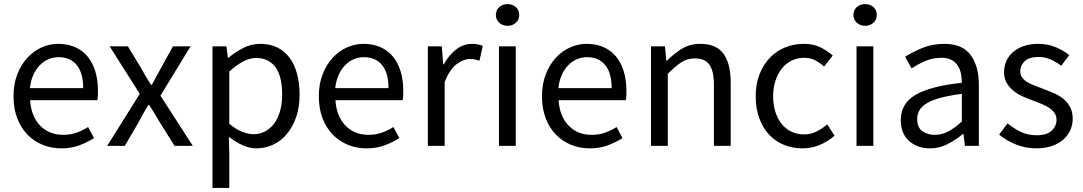

<svg xmlns="http://www.w3.org/2000/svg" viewBox="-20 -712 5287 937"><path d="M279 12Q230 12 187.5 -5.5Q145 -23 113.5 -55.5Q82 -88 64 -135Q46 -182 46 -242Q46 -302 64.5 -349.5Q83 -397 113.5 -430Q144 -463 183 -480.5Q222 -498 264 -498Q310 -498 346.5 -482Q383 -466 407.5 -436Q432 -406 445 -364Q458 -322 458 -270Q458 -257 457.5 -244.5Q457 -232 455 -223H127Q132 -145 175.5 -99.5Q219 -54 289 -54Q324 -54 353.5 -64.5Q383 -75 410 -92L439 -38Q407 -18 368 -3Q329 12 279 12ZM126 -282H386Q386 -356 354.5 -394.5Q323 -433 266 -433Q240 -433 216.5 -423Q193 -413 174 -393.5Q155 -374 142.5 -346Q130 -318 126 -282Z M503 0 662 -254 515 -486H604L669 -379Q680 -359 692 -338.5Q704 -318 717 -298H721Q732 -318 743 -338.5Q754 -359 765 -379L824 -486H910L763 -245L921 0H832L761 -113Q748 -135 735 -157Q722 -179 708 -200H704Q691 -179 679 -157.5Q667 -136 655 -113L589 0Z M1017 205V-486H1085L1092 -430H1095Q1128 -458 1167.5 -478Q1207 -498 1250 -498Q1297 -498 1333 -480.5Q1369 -463 1393 -430.5Q1417 -398 1429.5 -352.5Q1442 -307 1442 -250Q1442 -188 1425 -139.5Q1408 -91 1379 -57Q1350 -23 1312 -5.5Q1274 12 1232 12Q1198 12 1164.5 -3Q1131 -18 1097 -44L1099 41V205ZM1218 -57Q1248 -57 1273.5 -70.5Q1299 -84 1317.5 -108.5Q1336 -133 1346.5 -169Q1357 -205 1357 -250Q1357 -290 1350 -323Q1343 -356 1327.5 -379.5Q1312 -403 1287.5 -416Q1263 -429 1229 -429Q1198 -429 1166.5 -412Q1135 -395 1099 -363V-108Q1132 -80 1163 -68.5Q1194 -57 1218 -57Z M1769 12Q1720 12 1677.5 -5.5Q1635 -23 1603.5 -55.5Q1572 -88 1554 -135Q1536 -182 1536 -242Q1536 -302 1554.5 -349.5Q1573 -397 1603.5 -430Q1634 -463 1673 -480.5Q1712 -498 1754 -498Q1800 -498 1836.5 -482Q1873 -466 1897.5 -436Q1922 -406 1935 -364Q1948 -322 1948 -270Q1948 -257 1947.5 -244.5Q1947 -232 1945 -223H1617Q1622 -145 1665.5 -99.5Q1709 -54 1779 -54Q1814 -54 1843.5 -64.5Q1873 -75 1900 -92L1929 -38Q1897 -18 1858 -3Q1819 12 1769 12ZM1616 -282H1876Q1876 -356 1844.5 -394.5Q1813 -433 1756 -433Q1730 -433 1706.5 -423Q1683 -413 1664 -393.5Q1645 -374 1632.5 -346Q1620 -318 1616 -282Z M2068 0V-486H2136L2143 -398H2146Q2171 -444 2206.5 -471Q2242 -498 2284 -498Q2313 -498 2336 -488L2320 -416Q2308 -420 2298 -422Q2288 -424 2273 -424Q2242 -424 2208.5 -399Q2175 -374 2150 -312V0Z M2415 0V-486H2497V0ZM2457 -586Q2433 -586 2416.5 -601Q2400 -616 2400 -639Q2400 -663 2416.5 -677.5Q2433 -692 2457 -692Q2481 -692 2497.5 -677.5Q2514 -663 2514 -639Q2514 -616 2497.5 -601Q2481 -586 2457 -586Z M2858 12Q2809 12 2766.5 -5.5Q2724 -23 2692.5 -55.5Q2661 -88 2643 -135Q2625 -182 2625 -242Q2625 -302 2643.5 -349.5Q2662 -397 2692.5 -430Q2723 -463 2762 -480.5Q2801 -498 2843 -498Q2889 -498 2925.5 -482Q2962 -466 2986.5 -436Q3011 -406 3024 -364Q3037 -322 3037 -270Q3037 -257 3036.5 -244.5Q3036 -232 3034 -223H2706Q2711 -145 2754.5 -99.5Q2798 -54 2868 -54Q2903 -54 2932.5 -64.5Q2962 -75 2989 -92L3018 -38Q2986 -18 2947 -3Q2908 12 2858 12ZM2705 -282H2965Q2965 -356 2933.5 -394.5Q2902 -433 2845 -433Q2819 -433 2795.5 -423Q2772 -413 2753 -393.5Q2734 -374 2721.5 -346Q2709 -318 2705 -282Z M3157 0V-486H3225L3232 -416H3235Q3270 -451 3308.5 -474.5Q3347 -498 3398 -498Q3475 -498 3510.5 -450Q3546 -402 3546 -308V0H3464V-297Q3464 -366 3442 -396.5Q3420 -427 3372 -427Q3334 -427 3305 -408Q3276 -389 3239 -352V0Z M3896 12Q3848 12 3806 -5Q3764 -22 3733.5 -54.5Q3703 -87 3685.5 -134.5Q3668 -182 3668 -242Q3668 -303 3687 -350.5Q3706 -398 3738 -431Q3770 -464 3812.5 -481Q3855 -498 3902 -498Q3950 -498 3984 -481Q4018 -464 4044 -441L4002 -387Q3981 -406 3957.5 -418Q3934 -430 3905 -430Q3872 -430 3844 -416.5Q3816 -403 3796 -378Q3776 -353 3764.5 -318.5Q3753 -284 3753 -242Q3753 -200 3764 -166Q3775 -132 3794.5 -107.5Q3814 -83 3842 -69.5Q3870 -56 3903 -56Q3937 -56 3965.5 -70.5Q3994 -85 4017 -105L4053 -50Q4020 -21 3980 -4.5Q3940 12 3896 12Z M4160 0V-486H4242V0ZM4202 -586Q4178 -586 4161.5 -601Q4145 -616 4145 -639Q4145 -663 4161.5 -677.5Q4178 -692 4202 -692Q4226 -692 4242.5 -677.5Q4259 -663 4259 -639Q4259 -616 4242.5 -601Q4226 -586 4202 -586Z M4518 12Q4457 12 4416.5 -24Q4376 -60 4376 -126Q4376 -206 4447 -248.5Q4518 -291 4674 -308Q4674 -331 4669.5 -353Q4665 -375 4654 -392Q4643 -409 4623.5 -419.5Q4604 -430 4574 -430Q4532 -430 4495 -414Q4458 -398 4429 -378L4397 -435Q4431 -457 4480 -477.5Q4529 -498 4588 -498Q4677 -498 4717 -443.5Q4757 -389 4757 -298V0H4689L4682 -58H4679Q4644 -29 4604 -8.5Q4564 12 4518 12ZM4542 -54Q4577 -54 4608 -70.5Q4639 -87 4674 -119V-254Q4613 -246 4571.5 -235Q4530 -224 4504.5 -209Q4479 -194 4467.5 -174.5Q4456 -155 4456 -132Q4456 -90 4481 -72Q4506 -54 4542 -54Z M5037 12Q4985 12 4938 -7Q4891 -26 4856 -55L4897 -110Q4929 -84 4962.5 -68Q4996 -52 5040 -52Q5088 -52 5112 -74Q5136 -96 5136 -128Q5136 -147 5126 -161Q5116 -175 5100.5 -185.5Q5085 -196 5065 -204Q5045 -212 5025 -220Q4999 -229 4973 -240.5Q4947 -252 4926.5 -268.5Q4906 -285 4893 -307Q4880 -329 4880 -360Q4880 -389 4891.5 -414.5Q4903 -440 4924.5 -458.5Q4946 -477 4977 -487.5Q5008 -498 5047 -498Q5093 -498 5131.5 -482Q5170 -466 5198 -443L5159 -391Q5134 -410 5107 -422Q5080 -434 5048 -434Q5002 -434 4980.5 -413Q4959 -392 4959 -364Q4959 -347 4968 -334.5Q4977 -322 4992 -312.5Q5007 -303 5026.5 -295.5Q5046 -288 5067 -280Q5093 -270 5119.5 -259Q5146 -248 5167 -231.5Q5188 -215 5201.5 -191Q5215 -167 5215 -133Q5215 -103 5203.5 -77Q5192 -51 5169.5 -31Q5147 -11 5113.5 0.5Q5080 12 5037 12Z"/></svg>

Font: TypoPRO Source Sans Pro
Style: Regular
Weight: 400
Designer: Paul D. Hunt
Foundry: Adobe Systems Incorporated
Version: Version 2.020;PS 2.000;hotconv 1.0.86;makeotf.lib2.5.63406